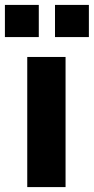

<svg xmlns="http://www.w3.org/2000/svg" viewBox="-46 -762 382 782"><path d="M65 -530V0H221V-530ZM-26 -742V-611H112V-742ZM178 -742V-611H316V-742Z"/></svg>

Font: Cheyenne Sans
Style: Bold
Weight: 700
Designer: The Public Sans project authors (U.S. Web Design System), Libre Franklin designed by Pablo Impallari and Rodrigo Fuenzal
Foundry: The Cheyenne Sans Project Authors
Version: Version 2.007